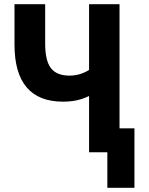

<svg xmlns="http://www.w3.org/2000/svg" viewBox="-20 -725 708 914"><path d="M491 169V0H404V-268Q388 -260 368 -253.5Q348 -247 326 -244Q304 -241 280 -241Q165 -241 107 -309Q49 -377 49 -513V-705H195V-518Q195 -436 222.5 -400.5Q250 -365 311 -365Q336 -365 359.5 -372Q383 -379 404 -392V-705H549V-114H620V169Z"/></svg>

Font: Nunito Sans 10pt Condensed ExtraBold
Style: Regular
Weight: 800
Width: 3
Designer: Vernon Adams
Foundry: Vernon Adams
Version: Version 3.101;gftools[0.9.27]